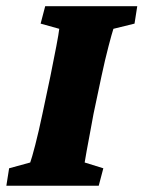

<svg xmlns="http://www.w3.org/2000/svg" viewBox="-32 -593 458 613"><path d="M-11.7 0 -2.9 -55.7 64.5 -74.2Q69.3 -86.9 80.6 -130.4Q91.8 -173.8 103.5 -229.5L128.9 -349.6Q140.6 -407.2 147.9 -445.8Q155.3 -484.4 157.2 -501L97.7 -517.6L112.3 -573.2H406.2L397.5 -517.6L330.1 -501Q325.2 -486.3 314.5 -445.3Q303.7 -404.3 292 -349.6L266.6 -229.5Q260.7 -197.3 254.9 -166Q249 -134.8 244.6 -110.8Q240.2 -86.9 238.3 -74.2L297.9 -55.7L283.2 0Z"/></svg>

Font: Crimson Pro Black
Style: Italic
Weight: 900
Italic angle: -12°
Designer: Jacques Le Bailly
Foundry: Baron von Fonthausen
Version: Version 1.003